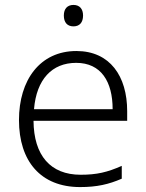

<svg xmlns="http://www.w3.org/2000/svg" viewBox="-20 -749 592 779"><path d="M278 -729C253 -729 239 -713 239 -686C239 -658 253 -642 278 -642C303 -642 317 -658 317 -686C317 -713 303 -729 278 -729ZM290 -542C142 -542 57 -424 57 -262C57 -95 145 10 305 10C373 10 421 -1 474 -24V-76C415 -50 373 -40 307 -40C185 -40 117 -118 116 -259H496V-298C496 -440 426 -542 290 -542ZM289 -494C390 -494 437 -418 437 -306H118C128 -427 191 -494 289 -494Z"/></svg>

Font: Noto Sans Devanagari UI Light
Style: Regular
Weight: 300
Designer: Jelle Bosma - Monotype Design Team
Foundry: Monotype Imaging Inc.
Version: Version 2.004